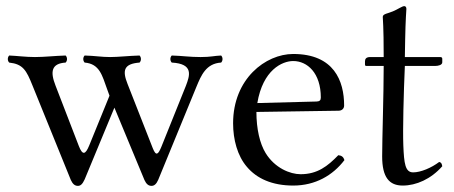

<svg xmlns="http://www.w3.org/2000/svg" viewBox="-20 -595 1480 626"><path d="M194 -391C200 -397 200 -408 194 -414C159 -413 124.7 -409 94 -409C64.3 -409 35 -413 10 -414C4 -408 4 -397 10 -391C55 -386 66 -366 86 -316L211 -8C217 5 224 11 234 11C243 11 249 5 256 -10L353 -244L451 -8C457 5 464 11 474 11C483 11 490 5 496 -9L620 -311C636 -350 652 -388 701 -391C707 -397 707 -408 701 -414C677 -413 668 -409 634 -409C598 -409 575 -413 540 -414C534 -408 534 -397 540 -391C612 -387 599 -349 586 -315L506 -116C496 -92 489 -84 478 -112L396 -321C378 -366 384 -387 435 -391C441 -397 441 -408 435 -414C400 -413 365 -409 339 -409C311 -409 291 -413 256 -414C250 -408 250 -397 256 -391C305 -387 313.2 -348.5 329 -305L337 -283L271 -121C258.5 -90.2 249 -88 237 -119L161 -316C143 -362 148 -388 194 -391Z M819 -259C837 -367 900 -396 936 -396C982 -396 1026 -357 1026 -277C1026 -268 1022 -264.3 1012 -264ZM1083 -89C1048 -53 1015 -27 960 -27C926 -27 876 -47 846 -96C827 -127 816 -175 816 -230L1084 -234C1095 -234.2 1102 -241 1102 -251C1102 -331 1069 -419 936 -419C845.9 -419 740 -338 740 -193C740 -140 754 -87 785 -51C817 -13 867 10 936 10C1008 10 1065 -23 1103 -73C1100 -83 1094 -88 1083 -89Z M1187 -409C1174 -409 1170 -403 1170 -395V-386C1170 -381 1171 -380 1175 -380H1231C1231 -285 1226 -145 1226 -85C1226 -17 1249 10 1293 10C1337 10 1385 -11 1422 -53C1420 -63 1418.5 -65 1412 -67C1387 -48 1352 -33 1327 -33C1301 -33 1297.4 -62 1295 -121C1293 -171 1296 -291 1300 -380H1399C1409 -380 1422 -383 1422 -392V-403C1422 -407 1420 -409 1415 -409H1300L1301 -466C1302.1 -528 1305 -566 1305 -566C1305 -572 1302 -575 1298 -575C1291 -575 1276 -564 1261 -558C1245 -551 1228 -550 1228 -540C1228 -529 1231 -515 1231 -409Z"/></svg>

Font: Libertinus Serif Display
Style: Regular
Weight: 400
Designer: Philipp H. Poll
Foundry: Khaled Hosny
Version: Version 6.1